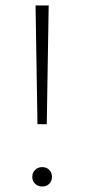

<svg xmlns="http://www.w3.org/2000/svg" viewBox="-20 -678 309 702"><path d="M117 -224 110 -658H158L151 -224ZM134 4Q119 4 108.5 -6Q98 -16 98 -31Q98 -47 108.5 -57Q119 -67 134 -67Q150 -67 160 -57Q170 -47 170 -31Q170 -16 160 -6Q150 4 134 4Z"/></svg>

Font: Ysabeau ExtraLight
Style: Regular
Weight: 250
Designer: Christian Thalmann (Catharsis Fonts)
Version: Version 2.002